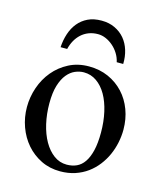

<svg xmlns="http://www.w3.org/2000/svg" viewBox="-104 -745 708 837"><g transform="rotate(15 250.0 -326.0)"><path d="M465.8 -231.9Q465.8 -203.1 459.7 -173.6Q453.6 -144 441.4 -116.7Q429.2 -89.4 410.6 -65.4Q392.1 -41.5 367.7 -23.7Q343.3 -5.9 312.5 4.4Q281.7 14.6 245.1 14.6Q198.2 14.6 159.4 -4.4Q120.6 -23.4 92.5 -55.7Q64.5 -87.9 49.1 -130.4Q33.7 -172.9 33.7 -219.2Q33.7 -264.6 48.6 -307.9Q63.5 -351.1 91.6 -384.8Q119.6 -418.5 159.7 -439.2Q199.7 -460 250 -460Q298.3 -460 337.9 -442.4Q377.4 -424.8 406 -394Q434.6 -363.3 450.2 -321.5Q465.8 -279.8 465.8 -231.9ZM374.5 -194.3Q374.5 -244.1 364.7 -287.1Q355 -330.1 336.9 -361.6Q318.8 -393.1 293 -411.1Q267.1 -429.2 234.9 -429.2Q215.8 -429.2 196 -420.9Q176.3 -412.6 160.2 -393.1Q144 -373.5 134 -341.1Q124 -308.6 124 -259.8Q124 -211.9 134 -168.5Q144 -125 162.6 -92.3Q181.2 -59.6 207.3 -40.3Q233.4 -21 265.6 -21Q290 -21 310.1 -30Q330.1 -39.1 344.2 -59.6Q358.4 -80.1 366.5 -113.3Q374.5 -146.5 374.5 -194.3ZM361.3 -508.8Q356.9 -529.3 345.9 -546.9Q335 -564.5 319.8 -577.6Q304.7 -590.8 287.1 -598.4Q269.5 -606 251.5 -606Q228.5 -606 209.7 -598.6Q190.9 -591.3 176.5 -578.1Q162.1 -564.9 152.3 -547.1Q142.6 -529.3 137.7 -508.8H107.9Q109.9 -541.5 119.4 -570.3Q128.9 -599.1 146.5 -620.6Q164.1 -642.1 189.9 -654.5Q215.8 -667 251.5 -667Q285.2 -667 311.5 -654.5Q337.9 -642.1 356 -620.6Q374 -599.1 382.8 -570.3Q391.6 -541.5 390.6 -508.8Z"/></g></svg>

Font: Doulos SIL Compact
Style: Regular
Weight: 400
Designer: Walt Agee, Victor Gaultney, Peter Martin, Debbi Hosken
Foundry: SIL International
Version: Version 4.110; 2011; Maintenance release ; LnSpcTght